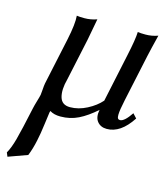

<svg xmlns="http://www.w3.org/2000/svg" viewBox="-111 -517 711 833"><g transform="rotate(15 245.0 -100.5)"><path d="M474.1 -342.8 428.7 -130.9Q423.3 -105.5 420.9 -90.1Q418.5 -74.7 418.2 -63Q418 -51.3 421.1 -46.6Q424.3 -42 430.7 -42Q450.2 -42 479.5 -85.9L497.1 -66.9Q446.8 10.3 384.8 9.8Q357.4 9.8 342.3 -9Q327.1 -27.8 334 -62Q293.9 -26.4 257.1 -8.3Q220.2 9.8 176.8 9.8Q147.5 9.8 129.4 -2Q129.4 -2 128.4 0Q127.4 2.4 127 4.9Q126 9.8 119.9 57.4Q113.8 105 106.9 136.2Q98.6 175.8 85.9 207L0.5 237.8L-6.8 220.2Q7.3 196.3 19 152.8Q30.8 109.4 52.7 6.8Q55.7 -7.3 62 -28.3Q68.4 -49.3 70.3 -59.1Q71.3 -63.5 72.5 -82.5Q73.7 -101.6 75.7 -111.8L120.6 -321.8Q136.2 -395.5 132.8 -431.2Q144.5 -429.2 167 -429.2Q195.8 -429.2 223.1 -439Q211.4 -375 205.1 -342.8L164.6 -153.8Q151.4 -105 160.4 -72.5Q169.4 -40 206.5 -40Q244.6 -40 282.2 -59.6Q319.8 -79.1 343.3 -106L389.2 -321.8Q405.8 -398.4 406.7 -431.2Q418.5 -429.2 441.4 -429.2Q470.2 -429.2 497.1 -439Q481 -374.5 474.1 -342.8Z"/></g></svg>

Font: Linux Biolinum
Style: Italic
Weight: 400
Italic angle: -12°
Designer: Philipp H. Poll
Foundry: Philipp H. Poll
Version: Version 1.1.3 ; ttfautohint (v0.9)